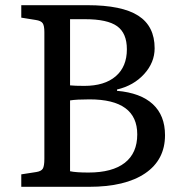

<svg xmlns="http://www.w3.org/2000/svg" viewBox="-20 -720 700 740"><path d="M62 0V-48L120 -57Q139 -60 145 -70Q151 -80 151 -108V-596Q151 -621 144.5 -630.5Q138 -640 118 -643L62 -652V-700H317Q450 -700 513 -659.5Q576 -619 576 -534Q576 -479 535.5 -434.5Q495 -390 431 -375V-370Q522 -362 569 -318.5Q616 -275 616 -199Q616 -104 539.5 -52Q463 0 323 0ZM305 -389Q383 -389 426 -426Q469 -463 469 -530Q469 -592 431.5 -619Q394 -646 308 -646H250V-391Q260 -390 273 -389.5Q286 -389 305 -389ZM321 -55Q413 -55 461 -92.5Q509 -130 509 -202Q509 -337 325 -337Q275 -337 250 -333V-60Q273 -55 321 -55Z"/></svg>

Font: Text Regular
Style: Regular
Weight: 400
Designer: Latin by Veronika Burian and Jose Scaglione. Greek by Irene Vlachou. Cyrillic by Vera Evstafieva.
Foundry: TypeTogether
Version: Version 3.002